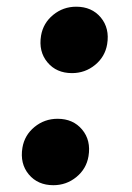

<svg xmlns="http://www.w3.org/2000/svg" viewBox="-20 -541 393 573"><path d="M139.2 11.7Q92.8 11.7 65.9 -20.5Q39.1 -52.7 46.9 -100.1Q53.2 -137.7 83 -162.1Q112.8 -186.5 151.9 -186.5Q198.2 -186.5 225.1 -154.3Q252 -122.1 244.1 -74.7Q237.8 -37.1 208 -12.7Q178.2 11.7 139.2 11.7ZM194.8 -322.8Q148.4 -322.8 121.6 -355Q94.7 -387.2 102.5 -434.6Q108.9 -472.2 138.7 -496.6Q168.5 -521 207.5 -521Q253.9 -521 280.8 -488.8Q307.6 -456.5 299.8 -409.2Q293.5 -371.6 263.7 -347.2Q233.9 -322.8 194.8 -322.8Z"/></svg>

Font: Inter Tight Black
Style: Italic
Weight: 900
Italic angle: -9.39999°
Designer: Rasmus Andersson
Foundry: rsms
Version: Version 3.004; ttfautohint (v1.8.4.7-5d5b)